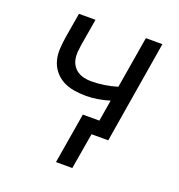

<svg xmlns="http://www.w3.org/2000/svg" viewBox="-128 -627 856 917"><g transform="rotate(20 300.0 -168.5)"><path d="M257 183 300 -74H384L402 -182Q372 -173 342 -168Q312 -163 283 -163Q252 -163 221.5 -168Q191 -173 165.5 -186.5Q140 -200 121.5 -223Q103 -246 95.5 -274.5Q88 -303 90 -334Q92 -365 97 -396L118 -520H202L179 -384Q176 -365 174.5 -346.5Q173 -328 176.5 -310.5Q180 -293 189.5 -278.5Q199 -264 213.5 -254.5Q228 -245 246 -241Q264 -237 282 -237Q315 -237 348.5 -242Q382 -247 414 -257L458 -520H542L456 0H371L340 183Z"/></g></svg>

Font: Iosevka Extended Oblique
Style: Regular
Weight: 400
Width: 7
Italic angle: -9°
Monospace: yes
Designer: Belleve Invis
Foundry: Belleve Invis
Version: Version 32.0.1; ttfautohint (v1.8.4)